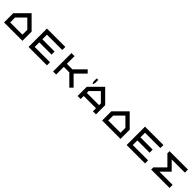

<svg xmlns="http://www.w3.org/2000/svg" viewBox="732 -3143 5537 5537"><g transform="rotate(45 3500.0 -375.0)"><path d="M750 -125V-324.2L500 -574.2L250 -324.2V-125ZM875 0H125V-375L500 -750L875 -375Z M1250 -125H1875V0H1125V-750H1875V-625H1250V-437.5H1750V-312.5H1250Z M2474.6 -437.5 2787.1 -750 2875 -662.1 2587.9 -375 2875 -87.9 2787.1 0 2474.6 -312.5H2250V0H2125V-750H2250V-437.5Z M3875 0H3750V-125H3250V0H3125V-375L3500 -750L3875 -375ZM3750 -250V-324.2L3500 -574.2L3250 -324.2V-250ZM3156.2 -750H3218.8V-625L3203.1 -562.5H3171.9L3156.2 -625Z M4750 -125V-324.2L4500 -574.2L4250 -324.2V-125ZM4875 0H4125V-375L4500 -750L4875 -375Z M5250 -125H5875V0H5125V-750H5875V-625H5250V-437.5H5750V-312.5H5250Z M6875 -750V-625H6337.9L6587.9 -375L6337.9 -125H6875V0H6125V-87.9L6412.1 -375L6125 -662.1V-750Z"/></g></svg>

Font: Xanmono
Style: Regular
Weight: 400
Designer: GGBotNet
Foundry: GGBotNet
Version: 1.00